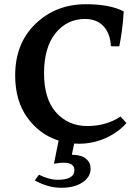

<svg xmlns="http://www.w3.org/2000/svg" viewBox="-20 -763 650 911"><path d="M354 -81Q339 -81 332 -82L321 -29Q367 -28 388.5 -9.5Q410 9 410 37Q410 77 371.5 102.5Q333 128 270.5 128Q208 128 145 93L165 66Q213 90 253 90Q333 90 333 44Q333 9 281 9Q263 9 236 14L258 -96Q167 -125 109.5 -205Q52 -285 52 -405Q52 -557 148.5 -650Q245 -743 388 -743Q501 -743 567 -709Q562 -622 546 -543Q509 -543 506 -544Q504 -602 472 -637.5Q440 -673 383 -673Q298 -673 243.5 -605.5Q189 -538 189 -415.5Q189 -293 246.5 -229Q304 -165 394 -165Q484 -165 552 -210L580 -179Q540 -134 480.5 -107.5Q421 -81 354 -81Z"/></svg>

Font: Halant Semibold
Style: Regular
Weight: 600
Version: Version 1.100;PS 1.0;hotconv 1.0.78;makeotf.lib2.5.61930; tt